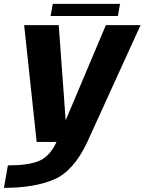

<svg xmlns="http://www.w3.org/2000/svg" viewBox="-58 -720 733 974"><path d="M128 0H385L655 -592.5H479L275.5 -110.5H275L240 -592.5H64.5ZM-38 233Q117 233 216.5 190.2Q316 147.5 385 0L229 -0.5Q194.5 74 139.8 96.5Q85 119 -18 119ZM198.5 -639H540L551 -700.5H210Z"/></svg>

Font: Anybody Thin
Style: Bold Italic
Weight: 700
Italic angle: -10°
Version: Version 1.113;gftools[0.9.25]